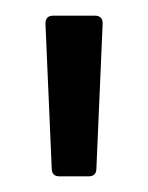

<svg xmlns="http://www.w3.org/2000/svg" viewBox="-20 -718 189 245"><path d="M46 -503 38 -688Q38 -698 48 -698H101Q111 -698 111 -688L103 -503Q103 -493 93 -493H56Q46 -493 46 -503Z"/></svg>

Font: Barlow Condensed
Style: Regular
Weight: 400
Width: 3
Designer: Jeremy Tribby
Foundry: Tribby Type
Version: Version 1.500